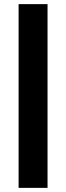

<svg xmlns="http://www.w3.org/2000/svg" viewBox="-20 -715 320 929"><path d="M210 194H70V-695H210Z"/></svg>

Font: Hind Jalandhar
Style: Bold
Weight: 700
Designer: Namrata Goyal
Foundry: Indian Type Foundry
Version: Version 0.702;PS 1.0;hotconv 1.0.81;makeotf.lib2.5.63406